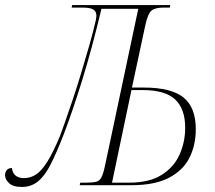

<svg xmlns="http://www.w3.org/2000/svg" viewBox="-73 -734 854 761"><path d="M14 7Q-22 7 -37.5 -8.5Q-53 -24 -53 -39Q-53 -52 -46 -60Q-39 -68 -26 -68Q-23 -47 -10.5 -37.5Q2 -28 22 -28Q48 -28 70 -42.5Q92 -57 114.5 -93Q137 -129 164 -193Q171 -211 184.5 -249.5Q198 -288 215 -338.5Q232 -389 249 -445.5Q266 -502 281.5 -556Q297 -610 307 -655Q309 -666 309 -672Q309 -689 296.5 -696.5Q284 -704 252 -704H211L213 -714H602L600 -704H576Q542 -704 527.5 -692Q513 -680 503 -634L450 -387H496Q606 -387 654.5 -347.5Q703 -308 703 -222Q703 -158 677.5 -108Q652 -58 596 -29Q540 0 449 0H243L245 -10H267Q294 -10 308 -13.5Q322 -17 329.5 -32Q337 -47 344 -81L475 -699H329Q292 -543 253 -417Q214 -291 179 -200Q151 -128 127.5 -82Q104 -36 77 -14.5Q50 7 14 7ZM439 -10Q519 -10 568 -41Q617 -72 639 -122Q661 -172 661 -228Q661 -302 621.5 -339.5Q582 -377 492 -377H448L371 -10Z"/></svg>

Font: Noto Serif Display Condensed ExtraLight
Style: Italic
Weight: 200
Width: 3
Italic angle: -12°
Designer: Monotype Design Team
Foundry: Monotype Imaging Inc.
Version: Version 2.009